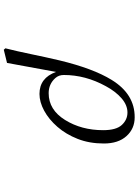

<svg xmlns="http://www.w3.org/2000/svg" viewBox="125 -668 749 1040"><g transform="rotate(90 500.0 -147.5)"><path d="M241.2 198.2Q256.8 136.7 272.5 60.5Q288.1 -15.6 306.6 -94.7Q350.6 -277.3 412.1 -377Q489.3 -502.9 615.2 -502Q676.8 -502 716.8 -457.5Q756.8 -413.1 756.8 -335Q756.8 -256.8 731.9 -193.4Q707 -129.9 666.5 -83.5Q626 -37.1 579.1 -11.7Q532.2 13.7 488.3 13.7Q401.4 13.7 369.1 -76.2L320.3 189.5L249 207ZM385.7 -118.2Q385.7 -90.8 402.3 -72.3Q434.6 -36.1 484.4 -36.1Q574.2 -36.1 629.4 -125Q684.6 -213.9 684.6 -331.1Q684.6 -402.3 656.2 -432.6Q627.9 -462.9 588.9 -462.9Q548.8 -462.9 511.7 -430.7Q474.6 -398.4 446.3 -345.7Q385.7 -235.4 385.7 -118.2Z"/></g></svg>

Font: GenEi Koburi Mincho v6
Style: Regular
Weight: 400
Designer: o_tamon (Modified)
Foundry: o_tamon / Adobe Systems Incorporated
Version: Version 6.1